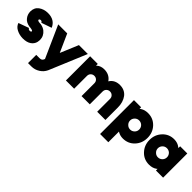

<svg xmlns="http://www.w3.org/2000/svg" viewBox="179 -1553 2805 2805"><g transform="rotate(45 1581.5 -150.0)"><path d="M419 -397Q395 -453 349 -482Q300 -513 225 -512Q147 -511 88 -469Q29 -426 29 -345Q30 -284 66 -239Q83 -216 109.5 -201.5Q136 -187 170 -181Q173 -180 177.5 -179.5Q182 -179 188 -179Q248 -173 250 -158Q251 -149 244 -144Q237 -139 220 -139Q196 -139 186 -161L25 -103Q45 -46 102 -18Q159 11 228 12Q310 12 357 -20Q423 -65 424 -149Q424 -231 360 -283Q324 -312 271 -321Q269 -321 262.5 -322Q256 -323 245 -323Q202 -326 200 -343Q199 -352 207 -358Q215 -364 228 -364Q239 -364 247 -359Q255 -353 260 -342Z M451 -500 672 -6 665 10Q658 26 644 34Q630 42 609 42H539V212H609Q677 212 735 175Q764 157 785.5 132.5Q807 108 821 78L1063 -500H879L762 -221L637 -500Z M1926 0V-256Q1926 -312 1912 -358.5Q1898 -405 1871 -441Q1815 -512 1716 -512Q1617 -512 1565 -441Q1563 -438 1560.5 -435Q1558 -432 1556 -428Q1554 -431 1552 -434.5Q1550 -438 1548 -441Q1492 -512 1393 -512Q1321 -512 1277 -472Q1275 -470 1272.5 -468Q1270 -466 1268 -463V-500H1110V0H1280V-264Q1280 -299 1302 -320Q1324 -342 1357 -342Q1389 -342 1411 -320Q1433 -299 1433 -264V0H1603V-264Q1603 -299 1625 -320Q1647 -342 1680 -342Q1712 -342 1734 -320Q1756 -299 1756 -264V0Z M2164 -500V-467Q2168 -471 2172.5 -474.5Q2177 -478 2182 -481Q2229 -512 2297 -512Q2404 -512 2476 -436Q2547 -360 2547 -250Q2547 -140 2476 -64Q2404 12 2297 12Q2239 12 2194 -15Q2192 -16 2190 -17.5Q2188 -19 2186 -20V200H2016V-500ZM2280 -156Q2319 -156 2347 -184Q2374 -211 2374 -250Q2374 -289 2347 -317Q2319 -344 2280 -344Q2241 -344 2214 -317Q2186 -289 2186 -250Q2186 -211 2214 -184Q2241 -156 2280 -156Z M2970 -500V-462Q2968 -464 2965.5 -466.5Q2963 -469 2960 -471Q2909 -512 2837 -512Q2730 -512 2659 -436Q2587 -360 2587 -250Q2587 -140 2659 -64Q2730 12 2837 12Q2910 12 2959 -24Q2962 -26 2964.5 -28.5Q2967 -31 2970 -33V0H3118V-500ZM2854 -344Q2893 -344 2921 -317Q2934 -303 2941 -286.5Q2948 -270 2948 -250Q2948 -231 2941 -214Q2934 -197 2921 -184Q2893 -156 2854 -156Q2815 -156 2788 -184Q2760 -211 2760 -250Q2760 -289 2788 -317Q2815 -344 2854 -344Z"/></g></svg>

Font: Unageo
Style: Black
Weight: 900
Designer: Richard Sepsi
Foundry: Richard Sepsi
Version: Version 2.000